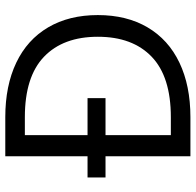

<svg xmlns="http://www.w3.org/2000/svg" viewBox="-27 -713 740 726"><g transform="rotate(-90 343.0 -350.0)"><path d="M195 -700V0H115V-700ZM263 -626H155V-700H263Q382 -700 469 -658.5Q556 -617 602.5 -538Q649 -459 649 -350Q649 -241 602.5 -162Q556 -83 469 -41.5Q382 0 263 0H155V-74H263Q416 -74 491.5 -146.5Q567 -219 567 -350Q567 -481 491.5 -553.5Q416 -626 263 -626ZM35 -389H335V-321H35Z"/></g></svg>

Font: TASA Explorer VF
Style: Regular
Weight: 400
Designer: Weizhong Zhang
Foundry: Local Remote
Version: Version 1.000;Glyphs 3.2 (3192)